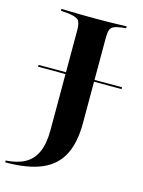

<svg xmlns="http://www.w3.org/2000/svg" viewBox="-160 -639 671 901"><g transform="rotate(15 175.5 -189.0)"><path d="M-11.3 -280.6V-289.5H394.4V-280.6ZM121.8 -201.6V-492.7Q121.8 -530.6 110.5 -542.3Q99.2 -554 62.9 -558.9L24.2 -562.1V-571Q41.9 -571 65.7 -570.2Q89.5 -569.4 119 -569Q148.4 -568.5 180.6 -568.5H190.3H201.6Q231.5 -568.5 257.3 -569Q283.1 -569.4 304.4 -570.2Q325.8 -571 341.1 -571V-562.1L318.5 -559.7Q294.4 -556.5 281.9 -550.4Q269.4 -544.4 264.9 -531.5Q260.5 -518.5 260.5 -492.7V-201.6ZM-44.4 192.7V183.9Q11.3 180.6 48.4 160.1Q85.5 139.5 103.6 98Q121.8 56.5 121.8 -8.1V-201.6H260.5V-79Q260.5 16.1 229 76.2Q197.6 136.3 130.6 164.5Q63.7 192.7 -44.4 192.7Z"/></g></svg>

Font: Playfair 144pt SemiExpanded ExtraBold
Style: Regular
Weight: 800
Width: 6
Designer: Claus Eggers Sørensen
Foundry: Claus Eggers Sørensen
Version: Version 2.203